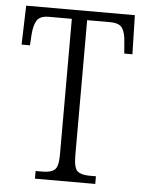

<svg xmlns="http://www.w3.org/2000/svg" viewBox="-52 -756 608 799"><g transform="rotate(5 252.0 -357.0)"><path d="M124 0V-32H153Q187 -32 203 -45Q219 -58 219 -108V-676H124Q86 -676 73.5 -656Q61 -636 58 -599L55 -551H20L25 -714H479L483 -551H449L445 -599Q443 -636 430.5 -656Q418 -676 379 -676H283V-111Q283 -59 298.5 -45.5Q314 -32 348 -32H376V0Z"/></g></svg>

Font: Noto Serif Tamil Condensed Light
Style: Italic
Weight: 300
Width: 3
Italic angle: -12°
Designer: Indian Type Foundry, Tom Grace, and the Monotype Design Team
Foundry: Monotype Imaging Inc.
Version: Version 2.003; ttfautohint (v1.8.4.7-5d5b)